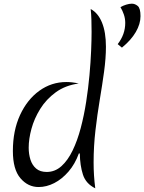

<svg xmlns="http://www.w3.org/2000/svg" viewBox="-20 -1006 784 1044"><path d="M409 -172Q388 -114 352.5 -73Q317 -32 275 -10.5Q233 11 190 11Q132 11 91 -37Q50 -85 50 -185Q50 -296 89 -380.5Q128 -465 194 -512.5Q260 -560 341 -560Q357 -560 373.5 -558Q390 -556 408 -552Q335 -542 283 -504Q231 -466 198.5 -413.5Q166 -361 151 -305.5Q136 -250 136 -203Q136 -168 145.5 -138Q155 -108 176.5 -89.5Q198 -71 234 -71Q279 -71 314 -102.5Q349 -134 375 -188Q401 -242 419 -310Q437 -378 448.5 -452Q460 -526 466.5 -597.5Q473 -669 475.5 -730Q478 -791 478 -832Q478 -867 477 -899.5Q476 -932 473 -957Q513 -936 534.5 -883.5Q556 -831 556 -752Q556 -690 546 -617Q536 -544 522.5 -463.5Q509 -383 499 -297Q489 -211 489 -122Q489 -51 498 18Q447 -7 431 -56.5Q415 -106 414 -171ZM635 -967Q648 -975 665.5 -980.5Q683 -986 697 -986Q714 -986 729 -973.5Q744 -961 744 -918Q744 -876 718.5 -832Q693 -788 643 -747L620 -766Q661 -819 661 -881Q661 -905 653.5 -927Q646 -949 635 -967Z"/></svg>

Font: Merienda Light
Style: Regular
Weight: 300
Designer: Eduardo Rodriguez Tunni
Foundry: Eduardo Rodriguez Tunni
Version: Version 2.001; ttfautohint (v1.8.4.7-5d5b)